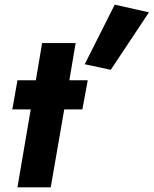

<svg xmlns="http://www.w3.org/2000/svg" viewBox="-20 -805 660 825"><path d="M473 -785 344 -529 456 -505 620 -752ZM55 -460 33 -335H112L55 0H198L256 -335H334L357 -460H278L305 -620H161L134 -460Z"/></svg>

Font: Jost*
Style: Bold Italic
Weight: 700
Italic angle: -10°
Version: Version 3.7